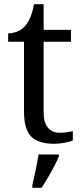

<svg xmlns="http://www.w3.org/2000/svg" viewBox="-20 -679 392 920"><path d="M240 10Q164 10 129.5 -24.5Q95 -59 95 -145V-479H19V-519Q37 -519 59 -526.5Q81 -534 97 -551Q114 -569 125 -595Q136 -621 143 -659H189V-536H320V-479H189V-142Q189 -91 210 -67Q231 -43 265 -43Q283 -43 298 -45Q313 -47 329 -50V-6Q316 0 290 5Q264 10 240 10ZM135 208Q143 175 151 136Q159 97 165 61H262V71Q253 92 239 119Q225 146 209 173Q193 200 179 221H135Z"/></svg>

Font: Noto Naskh Arabic UI
Style: Regular
Weight: 400
Designer: Monotype Design Team, David Williams, Mohamad Dakak and Nizar Qandah
Foundry: Monotype Imaging Inc.
Version: Version 2.014